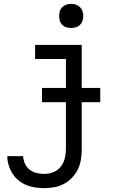

<svg xmlns="http://www.w3.org/2000/svg" viewBox="-20 -753 640 996"><path d="M210 223Q186 223 162.5 219.5Q139 216 117 207Q95 198 76 182.5Q57 167 44.5 147Q32 127 25 104Q18 81 18 57H100Q101 77 109.5 96Q118 115 134 127.5Q150 140 170 144.5Q190 149 210 149Q234 149 257 140Q280 131 295 112Q310 93 316 68.5Q322 44 322 20V-447H162V-520H404V20Q404 47 400 73.5Q396 100 384.5 124Q373 148 354.5 168Q336 188 312.5 200.5Q289 213 262.5 218Q236 223 210 223ZM349 -608Q336 -608 324 -611.5Q312 -615 303 -624Q294 -633 290.5 -645Q287 -657 287 -670Q287 -683 290.5 -695Q294 -707 303 -716Q312 -725 324 -729Q336 -733 349 -733Q362 -733 374 -729Q386 -725 395 -716Q404 -707 408 -695Q412 -683 412 -670Q412 -657 408 -645Q404 -633 395 -624Q386 -615 374 -611.5Q362 -608 349 -608ZM198 -223V-297H500V-223Z"/></svg>

Font: Zed Sans Extended
Style: Regular
Weight: 400
Width: 7
Designer: Belleve Invis
Foundry: Belleve Invis
Version: Version 1.0.0; ttfautohint (v1.8.4)